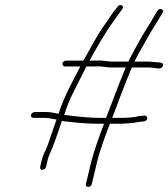

<svg xmlns="http://www.w3.org/2000/svg" viewBox="-20 -670 659 751"><path d="M339 50 360 -38C369 -77 395 -148 410 -186H451C467 -186 494 -189 507 -190C516 -192 524 -194 534 -194L542 -195C548 -195 555 -200 556 -206C557 -212 552 -218 546 -218L539 -217C533 -217 528 -217 523 -216C507 -211 477 -209 456 -209H419C444 -276 467 -337 493 -400C494 -402 496 -404 496 -406H558C564 -406 570 -406 577 -405C591 -404 611 -396 617 -412C621 -423 611 -425 602 -426C591 -426 575 -429 563 -429H506C519 -456 535 -483 548 -506C566 -541 589 -574 608 -607L616 -620C621 -627 618 -631 612 -634C606 -637 601 -635 596 -628L588 -615C583 -606 576 -596 571 -586C556 -561 541 -539 527 -513C513 -488 496 -458 482 -429H420C400 -429 380 -435 361 -433H330C333 -438 337 -444 339 -449C368 -501 393 -544 424 -587L441 -611C445 -617 450 -622 453 -627C459 -635 466 -644 456 -649C446 -654 441 -645 435 -637C416 -615 401 -589 382 -563C355 -524 334 -480 306 -433H239C233 -433 225 -428 224 -422C223 -416 228 -410 234 -410H294C261 -346 233 -298 209 -225C195 -228 175 -232 159 -232H116C110 -232 102 -226 101 -220C100 -214 104 -209 110 -209H153C167 -209 190 -205 201 -202L187 -162C177 -133 170 -111 165 -98C157 -78 148 -64 144 -47L137 -17C136 -11 139 -6 145 -6C151 -6 159 -11 160 -17L167 -47C168 -50 169 -55 172 -62C188 -96 206 -149 222 -197C224 -197 226 -197 228 -196C271 -191 314 -186 362 -186H387C372 -148 346 -75 337 -38L316 50C314 57 319 61 326 61C333 61 337 57 339 50ZM395 -209H367C333 -209 298 -213 268 -216C257 -217 243 -220 231 -220C241 -252 253 -282 266 -307C281 -336 302 -378 318 -410H357C377 -412 395 -406 415 -406H473C473 -405 472 -405 471 -404L443 -335C427 -294 412 -252 395 -209Z"/></svg>

Font: Electronic
Style: ExLtIt
Weight: 200
Version: Version 1.011